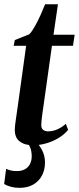

<svg xmlns="http://www.w3.org/2000/svg" viewBox="-26 -690 380 926"><path d="M184 -181Q180.5 -158 178.2 -140.5Q176 -123 174.5 -110Q173 -97 173 -86.5Q173 -71 182.2 -63.8Q191.5 -56.5 205.5 -56.5Q229.5 -56.5 252 -66.8Q274.5 -77 291.5 -93L302.5 -63.5Q285 -42 257.8 -25.2Q230.5 -8.5 198.2 1Q166 10.5 132 10.5Q92.5 10.5 68.2 -8.5Q44 -27.5 45.5 -68Q45.5 -73.5 46.5 -83.2Q47.5 -93 49.5 -107Q51.5 -121 54.2 -140Q57 -159 60.5 -183.5L100 -469H40L45.5 -497L115 -524.5Q128 -537.5 142.5 -563.5Q157 -589.5 170 -618.5Q183 -647.5 191.5 -669.5H253.5L232 -522.5H334L326 -469H224.5ZM68 216Q46 216 26.5 210.8Q7 205.5 -6 197.5L3.5 124Q13 129 26.5 132.2Q40 135.5 56.5 135Q78 135 93.8 126.5Q109.5 118 118 102.2Q126.5 86.5 127 65Q127 38 119 20Q111 2 101.5 -12L129 -14L143.5 -12Q162 7 176.5 33.5Q191 60 191 94.5Q191 128 176.8 155.8Q162.5 183.5 134.8 199.8Q107 216 68 216Z"/></svg>

Font: Merriweather 96pt SemiBold
Style: Italic
Weight: 600
Italic angle: -7.8°
Version: Version 2.101